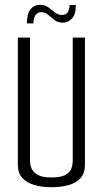

<svg xmlns="http://www.w3.org/2000/svg" viewBox="-20 -777 429 802"><path d="M194.4 5Q155.9 5 124.1 -4Q92.3 -13 73.4 -33.5Q54.5 -54 54.5 -89V-620H105.4V-106.2Q105.4 -87.9 112.8 -71.8Q120.2 -55.6 139.3 -45.7Q158.4 -35.8 194.4 -35.8Q232.9 -35.8 252 -45.7Q271.2 -55.6 277.5 -71.9Q283.8 -88.2 283.8 -106.2V-620H334.8V-89Q334.8 -54 316.8 -33.5Q298.8 -13 267 -4Q235.2 5 194.4 5ZM92.2 -679.2Q92.2 -719.8 107.7 -738.4Q123.3 -757 146.7 -757Q167.8 -757 182.1 -746.4Q196.4 -735.8 209.6 -725.2Q222.8 -714.5 237.8 -714.5Q258 -714.5 264.4 -728.3Q270.8 -742.2 270.8 -756.2H296.8Q296.8 -715.2 279.9 -698.8Q263 -682.3 242.5 -682.3Q221.9 -682.3 207.5 -693.5Q193 -704.7 180.7 -715.5Q168.3 -726.3 152.4 -726.3Q136.5 -726.3 128.1 -713.6Q119.8 -700.8 119.8 -679.2Z"/></svg>

Font: Smooch Sans Thin
Style: Regular
Weight: 100
Designer: Robert E. Leuschke
Foundry: Robert E. Leuschke
Version: Version 1.010